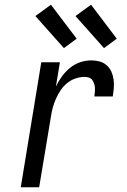

<svg xmlns="http://www.w3.org/2000/svg" viewBox="-20 -794 540 814"><path d="M68 0 155 -530H234L217 -427Q228 -450 242.5 -470Q257 -490 276.5 -506Q296 -522 319.5 -530Q343 -538 367 -538Q385 -538 402 -533.5Q419 -529 432 -517.5Q445 -506 452 -490.5Q459 -475 461.5 -457.5Q464 -440 462.5 -421.5Q461 -403 458 -385H380Q381 -394 382 -403.5Q383 -413 382.5 -422Q382 -431 379 -439.5Q376 -448 371 -455Q366 -462 357 -465Q348 -468 339 -468Q320 -468 300.5 -461.5Q281 -455 265 -442Q249 -429 237.5 -412Q226 -395 217.5 -376Q209 -357 204 -338.5Q199 -320 196 -300L146 0ZM421 -590 300 -726 366 -774 475 -630ZM251 -590 130 -726 196 -774 305 -630Z"/></svg>

Font: Iosevka Curly Oblique
Style: Regular
Weight: 400
Italic angle: -9°
Monospace: yes
Designer: Belleve Invis
Foundry: Belleve Invis
Version: Version 11.1.0; ttfautohint (v1.8.3)